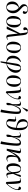

<svg xmlns="http://www.w3.org/2000/svg" viewBox="3006 -3830 1054 7105"><g transform="rotate(90 3532.5 -277.0)"><path d="M247 14Q144 14 90 -46Q36 -106 36 -202Q36 -308 97.5 -372.5Q159 -437 260 -454Q208 -500 180.5 -530Q153 -560 143.5 -584Q134 -608 134 -633Q134 -684 161 -717Q188 -750 230 -766Q272 -782 316 -782Q358 -782 399 -770Q440 -758 467 -730.5Q494 -703 494 -655Q494 -633 478.5 -613.5Q463 -594 436 -594Q422 -594 408 -603Q394 -612 383 -625Q402 -654 409 -668.5Q416 -683 416 -698Q416 -723 393 -745Q370 -767 309 -767Q283 -767 258 -757Q233 -747 217 -727Q201 -707 201 -678Q201 -654 210.5 -633Q220 -612 245 -585Q270 -558 318 -514Q375 -463 408 -419.5Q441 -376 455 -332Q469 -288 469 -234Q469 -188 455.5 -144Q442 -100 415 -64.5Q388 -29 346 -7.5Q304 14 247 14ZM254 -5Q292 -5 319 -31.5Q346 -58 360.5 -104Q375 -150 375 -209Q375 -270 361 -313Q347 -356 323 -388Q299 -420 270 -445Q238 -431 206 -402Q174 -373 152.5 -325Q131 -277 131 -204Q131 -157 142 -111Q153 -65 180 -35Q207 -5 254 -5Z M772 14Q705 14 660 -20Q615 -54 592.5 -109.5Q570 -165 570 -229Q570 -313 593.5 -380.5Q617 -448 667 -487.5Q717 -527 795 -527Q858 -527 903.5 -495Q949 -463 973 -408Q997 -353 997 -283Q997 -226 984 -173Q971 -120 944 -77.5Q917 -35 874.5 -10.5Q832 14 772 14ZM772 -5Q812 -5 841.5 -31.5Q871 -58 887 -121.5Q903 -185 903 -294Q903 -374 889 -421Q875 -468 849.5 -488.5Q824 -509 790 -509Q720 -509 692.5 -434.5Q665 -360 665 -223Q665 -143 680.5 -95Q696 -47 720.5 -26Q745 -5 772 -5Z M1342 14Q1310 14 1288 -6.5Q1266 -27 1259 -88L1223 -407H1220L1053 0H969L958 -5L1212 -495L1197 -634Q1191 -688 1183.5 -716.5Q1176 -745 1164 -755.5Q1152 -766 1132 -766Q1108 -766 1096 -750.5Q1084 -735 1084 -713Q1084 -696 1086 -685.5Q1088 -675 1095 -653L1100 -639Q1094 -632 1080.5 -622.5Q1067 -613 1046 -613Q1027 -613 1008 -626.5Q989 -640 989 -676Q989 -721 1027.5 -751.5Q1066 -782 1130 -782Q1202 -782 1235.5 -745.5Q1269 -709 1279 -614L1339 -87Q1344 -47 1351 -32.5Q1358 -18 1378 -18Q1395 -18 1414 -27Q1433 -36 1449 -49L1458 -37Q1439 -20 1408 -3Q1377 14 1342 14Z M1722 14Q1655 14 1610 -20Q1565 -54 1542.5 -109.5Q1520 -165 1520 -229Q1520 -313 1543.5 -380.5Q1567 -448 1617 -487.5Q1667 -527 1745 -527Q1808 -527 1853.5 -495Q1899 -463 1923 -408Q1947 -353 1947 -283Q1947 -226 1934 -173Q1921 -120 1894 -77.5Q1867 -35 1824.5 -10.5Q1782 14 1722 14ZM1722 -5Q1762 -5 1791.5 -31.5Q1821 -58 1837 -121.5Q1853 -185 1853 -294Q1853 -374 1839 -421Q1825 -468 1799.5 -488.5Q1774 -509 1740 -509Q1670 -509 1642.5 -434.5Q1615 -360 1615 -223Q1615 -143 1630.5 -95Q1646 -47 1670.5 -26Q1695 -5 1722 -5Z M2259 230 2248 225 2279 11Q2159 6 2100 -55Q2041 -116 2041 -222Q2041 -289 2060.5 -341Q2080 -393 2112.5 -431Q2145 -469 2184 -493Q2223 -517 2261 -526L2274 -505Q2244 -491 2212 -456.5Q2180 -422 2158 -365Q2136 -308 2136 -225Q2136 -169 2152.5 -121Q2169 -73 2201.5 -42.5Q2234 -12 2282 -6L2334 -354Q2344 -421 2367.5 -458.5Q2391 -496 2425 -511.5Q2459 -527 2498 -527Q2582 -527 2627.5 -472Q2673 -417 2673 -327Q2673 -271 2650.5 -214.5Q2628 -158 2585 -109Q2542 -60 2479.5 -28Q2417 4 2337 10L2293 223ZM2341 -7Q2398 -14 2442.5 -48Q2487 -82 2517 -132.5Q2547 -183 2563 -239.5Q2579 -296 2579 -347Q2579 -431 2556.5 -470Q2534 -509 2496 -509Q2474 -509 2455.5 -494.5Q2437 -480 2429 -441Z M2968 14Q2901 14 2856 -20Q2811 -54 2788.5 -109.5Q2766 -165 2766 -229Q2766 -313 2789.5 -380.5Q2813 -448 2863 -487.5Q2913 -527 2991 -527Q3054 -527 3099.5 -495Q3145 -463 3169 -408Q3193 -353 3193 -283Q3193 -226 3180 -173Q3167 -120 3140 -77.5Q3113 -35 3070.5 -10.5Q3028 14 2968 14ZM2968 -5Q3008 -5 3037.5 -31.5Q3067 -58 3083 -121.5Q3099 -185 3099 -294Q3099 -374 3085 -421Q3071 -468 3045.5 -488.5Q3020 -509 2986 -509Q2916 -509 2888.5 -434.5Q2861 -360 2861 -223Q2861 -143 2876.5 -95Q2892 -47 2916.5 -26Q2941 -5 2968 -5Z M3403 35 3357 14Q3355 -26 3353 -55.5Q3351 -85 3349.5 -114.5Q3348 -144 3345.5 -182Q3343 -220 3339 -277Q3333 -370 3325.5 -417.5Q3318 -465 3307 -482Q3296 -499 3280 -499Q3264 -499 3244 -493Q3224 -487 3209 -480L3203 -494Q3227 -506 3260.5 -516.5Q3294 -527 3321 -527Q3357 -527 3377 -510.5Q3397 -494 3407.5 -455Q3418 -416 3422 -346Q3426 -293 3428 -243Q3430 -193 3430 -140.5Q3430 -88 3428 -24Q3478 -68 3515 -118.5Q3552 -169 3577.5 -219Q3603 -269 3615.5 -311.5Q3628 -354 3628 -382Q3628 -417 3614 -425Q3600 -433 3576 -440L3532 -452Q3530 -487 3545 -507Q3560 -527 3590 -527Q3628 -527 3642.5 -499Q3657 -471 3657 -431Q3657 -342 3621 -258.5Q3585 -175 3527 -101Q3469 -27 3403 35Z M4120 230 4034 211Q4045 170 4056 111.5Q4067 53 4077.5 -14Q4088 -81 4096 -147.5Q4104 -214 4108.5 -271.5Q4113 -329 4113 -367Q4113 -425 4106 -453Q4099 -481 4064 -481Q4038 -481 4011.5 -456.5Q3985 -432 3961 -393Q3937 -354 3917.5 -310Q3898 -266 3886 -225Q3874 -184 3872 -157Q3872 -129 3873.5 -99.5Q3875 -70 3871.5 -44.5Q3868 -19 3856 -3.5Q3844 12 3817 12Q3810 12 3798.5 9Q3787 6 3785 0Q3785 -64 3796.5 -108Q3808 -152 3832 -197Q3835 -223 3835.5 -255.5Q3836 -288 3836 -318.5Q3836 -349 3835 -370Q3833 -435 3821 -465.5Q3809 -496 3781 -496Q3745 -496 3710 -467L3702 -478Q3731 -501 3763 -514Q3795 -527 3823 -527Q3839 -527 3856 -521.5Q3873 -516 3885.5 -500Q3898 -484 3898 -454Q3898 -420 3889.5 -368Q3881 -316 3866 -246L3868 -245Q3910 -379 3961 -453Q4012 -527 4088 -527Q4150 -527 4173.5 -488.5Q4197 -450 4197 -378Q4197 -323 4191 -246.5Q4185 -170 4175 -86Q4165 -2 4153.5 79Q4142 160 4131 225ZM3964 -574 3955 -578 4020 -741Q4029 -762 4037.5 -773Q4046 -784 4064 -784Q4081 -784 4091 -774Q4101 -764 4110 -747V-740Z M4541 14Q4460 14 4420 -22Q4380 -58 4380 -108Q4380 -155 4388.5 -204.5Q4397 -254 4397 -288Q4397 -323 4366 -321Q4352 -320 4336.5 -316Q4321 -312 4298 -302L4292 -316Q4316 -328 4346 -338.5Q4376 -349 4410 -349Q4447 -349 4465 -329Q4483 -309 4483 -282Q4483 -243 4474.5 -192Q4466 -141 4466 -95Q4466 -57 4482 -31Q4498 -5 4541 -5Q4577 -5 4606.5 -36.5Q4636 -68 4658.5 -119.5Q4681 -171 4694 -230.5Q4707 -290 4710 -347Q4590 -362 4519 -394.5Q4448 -427 4417 -478Q4386 -529 4386 -596Q4386 -647 4406 -689.5Q4426 -732 4467 -757Q4508 -782 4569 -782Q4686 -782 4742 -700Q4798 -618 4798 -469Q4798 -333 4777.5 -240.5Q4757 -148 4721 -92Q4685 -36 4639 -11Q4593 14 4541 14ZM4711 -373Q4713 -393 4713.5 -416Q4714 -439 4714 -456Q4714 -611 4678.5 -687.5Q4643 -764 4575 -764Q4527 -764 4500.5 -728.5Q4474 -693 4474 -627Q4474 -587 4484 -546.5Q4494 -506 4519 -470.5Q4544 -435 4591 -409.5Q4638 -384 4711 -373Z M5296 230 5210 211Q5221 170 5232 111.5Q5243 53 5253.5 -14Q5264 -81 5272 -147.5Q5280 -214 5284.5 -271.5Q5289 -329 5289 -367Q5289 -425 5282 -453Q5275 -481 5240 -481Q5214 -481 5187.5 -456.5Q5161 -432 5137 -393Q5113 -354 5093.5 -310Q5074 -266 5062 -225Q5050 -184 5048 -157Q5048 -129 5049.5 -99.5Q5051 -70 5047.5 -44.5Q5044 -19 5032 -3.5Q5020 12 4993 12Q4986 12 4974.5 9Q4963 6 4961 0Q4961 -64 4972.5 -108Q4984 -152 5008 -197Q5011 -223 5011.5 -255.5Q5012 -288 5012 -318.5Q5012 -349 5011 -370Q5009 -435 4997 -465.5Q4985 -496 4957 -496Q4921 -496 4886 -467L4878 -478Q4907 -501 4939 -514Q4971 -527 4999 -527Q5015 -527 5032 -521.5Q5049 -516 5061.5 -500Q5074 -484 5074 -454Q5074 -420 5065.5 -368Q5057 -316 5042 -246L5044 -245Q5086 -379 5137 -453Q5188 -527 5264 -527Q5326 -527 5349.5 -488.5Q5373 -450 5373 -378Q5373 -323 5367 -246.5Q5361 -170 5351 -86Q5341 -2 5329.5 79Q5318 160 5307 225Z M5843 14Q5784 14 5749 -20.5Q5714 -55 5714 -141Q5714 -188 5726.5 -239.5Q5739 -291 5771 -355Q5711 -298 5669.5 -236Q5628 -174 5602.5 -120.5Q5577 -67 5565.5 -33.5Q5554 0 5554 0H5482Q5489 -40 5500 -95Q5511 -150 5522 -209.5Q5533 -269 5543 -323Q5553 -377 5559 -415Q5565 -453 5565 -463Q5565 -486 5557 -492.5Q5549 -499 5535 -499Q5516 -499 5497 -492Q5478 -485 5466 -480L5460 -494Q5480 -504 5512 -515.5Q5544 -527 5576 -527Q5604 -527 5627.5 -512.5Q5651 -498 5651 -459Q5651 -444 5644 -409Q5637 -374 5622.5 -311.5Q5608 -249 5586 -153L5588 -152Q5654 -294 5713 -374.5Q5772 -455 5830.5 -488Q5889 -521 5951 -521L5975 -453L5970 -442Q5936 -441 5890 -428Q5844 -415 5805 -375Q5799 -359 5794 -328Q5789 -297 5786 -259.5Q5783 -222 5783 -185Q5783 -18 5878 -18Q5902 -18 5919 -27.5Q5936 -37 5950 -47L5959 -35Q5937 -14 5905.5 0Q5874 14 5843 14Z M6192 14Q6130 14 6092.5 -21Q6055 -56 6038.5 -113.5Q6022 -171 6022 -236Q6022 -289 6034 -341Q6046 -393 6070.5 -435Q6095 -477 6133.5 -502Q6172 -527 6225 -527Q6253 -527 6281.5 -519Q6310 -511 6335 -487.5Q6360 -464 6377 -418.5Q6394 -373 6400 -298H6401Q6416 -349 6425.5 -386Q6435 -423 6442 -453.5Q6449 -484 6456 -514L6522 -522L6533 -517Q6502 -437 6473 -371Q6444 -305 6413 -236L6418 -184Q6426 -108 6439 -63Q6452 -18 6481 -18Q6501 -18 6519.5 -27.5Q6538 -37 6554 -49L6563 -37Q6553 -28 6534.5 -16Q6516 -4 6493.5 5Q6471 14 6449 14Q6418 14 6398 -0.5Q6378 -15 6368.5 -52Q6359 -89 6357 -156H6356Q6342 -115 6318 -75.5Q6294 -36 6262 -11Q6230 14 6192 14ZM6211 -46Q6233 -46 6255.5 -56Q6278 -66 6302 -97.5Q6326 -129 6351 -193L6347 -264Q6342 -357 6327 -411Q6312 -465 6288 -487.5Q6264 -510 6231 -510Q6195 -510 6172.5 -485Q6150 -460 6138 -420.5Q6126 -381 6121.5 -335Q6117 -289 6117 -247Q6117 -171 6128 -127Q6139 -83 6160 -64.5Q6181 -46 6211 -46Z M6759 35 6713 14Q6711 -26 6709 -55.5Q6707 -85 6705.5 -114.5Q6704 -144 6701.5 -182Q6699 -220 6695 -277Q6689 -370 6681.5 -417.5Q6674 -465 6663 -482Q6652 -499 6636 -499Q6620 -499 6600 -493Q6580 -487 6565 -480L6559 -494Q6583 -506 6616.5 -516.5Q6650 -527 6677 -527Q6713 -527 6733 -510.5Q6753 -494 6763.5 -455Q6774 -416 6778 -346Q6782 -293 6784 -243Q6786 -193 6786 -140.5Q6786 -88 6784 -24Q6834 -68 6871 -118.5Q6908 -169 6933.5 -219Q6959 -269 6971.5 -311.5Q6984 -354 6984 -382Q6984 -417 6970 -425Q6956 -433 6932 -440L6888 -452Q6886 -487 6901 -507Q6916 -527 6946 -527Q6984 -527 6998.5 -499Q7013 -471 7013 -431Q7013 -342 6977 -258.5Q6941 -175 6883 -101Q6825 -27 6759 35Z"/></g></svg>

Font: Literata 72pt
Style: Italic
Weight: 400
Italic angle: -2°
Designer: Latin by Veronika Burian and Jose Scaglione. Greek by Irene Vlachou. Cyrillic by Vera Evstafieva
Foundry: TypeTogether
Version: Version 3.002